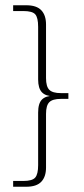

<svg xmlns="http://www.w3.org/2000/svg" viewBox="-20 -603 320 730"><path d="M30 107V85H69Q103 85 114 72Q125 59 125 25V-175Q125 -210 139.5 -224.5Q154 -239 184 -239V-237Q154 -237 139.5 -252Q125 -267 125 -301V-501Q125 -536 114 -548.5Q103 -561 69 -561H30V-583H80Q119 -583 137 -564Q155 -545 155 -510V-306Q155 -274 167.5 -261.5Q180 -249 211 -249H240V-227H211Q180 -227 167.5 -214.5Q155 -202 155 -170V34Q155 69 137 88Q119 107 80 107Z"/></svg>

Font: Rokkitt Thin
Style: Regular
Weight: 250
Version: Version 3.103